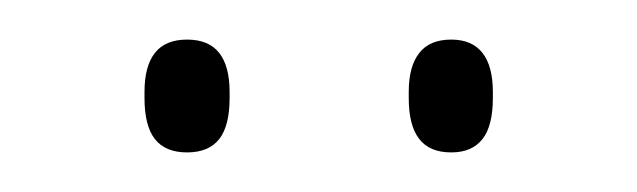

<svg xmlns="http://www.w3.org/2000/svg" viewBox="-20 -668 322 97"><path d="M74.5 -591Q63.5 -591 58.2 -597.8Q53 -604.5 53 -618.5V-621.5Q53 -634.5 58.2 -641.2Q63.5 -648 74.5 -648Q85.5 -648 90.8 -641.2Q96 -634.5 96 -621.5V-618.5Q96 -604.5 90.8 -597.8Q85.5 -591 74.5 -591ZM208 -591Q197 -591 191.8 -597.8Q186.5 -604.5 186.5 -618.5V-621.5Q186.5 -634.5 191.8 -641.2Q197 -648 208 -648Q218.5 -648 223.8 -641.2Q229 -634.5 229 -621.5V-618.5Q229 -604.5 223.8 -597.8Q218.5 -591 208 -591Z"/></svg>

Font: Anek Gurmukhi Medium Thin
Style: Regular
Weight: 250
Version: Version 1.003